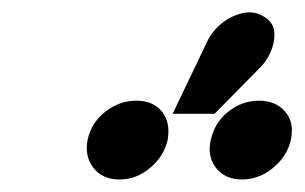

<svg xmlns="http://www.w3.org/2000/svg" viewBox="-20 -919 487 307"><path d="M248 -695Q253 -723 239 -740.5Q225 -758 198 -758Q171 -758 148.5 -740.5Q126 -723 120 -695Q115 -669 129.5 -650.5Q144 -632 171 -632Q198 -632 220 -650.5Q242 -669 248 -695ZM445 -695Q451 -723 436 -740.5Q421 -758 394 -758Q367 -758 345 -740.5Q323 -723 317 -695Q311 -669 325.5 -650.5Q340 -632 367 -632Q394 -632 416.5 -650.5Q439 -669 445 -695ZM393 -808Q406 -820 413 -836.5Q420 -853 418.5 -868.5Q417 -884 401 -893Q386 -902 368 -898Q350 -894 335 -882Q320 -870 312 -854L256 -737H323Z"/></svg>

Font: Advent Pro ExtraBold
Style: Italic
Weight: 800
Italic angle: -12°
Version: Version 3.000